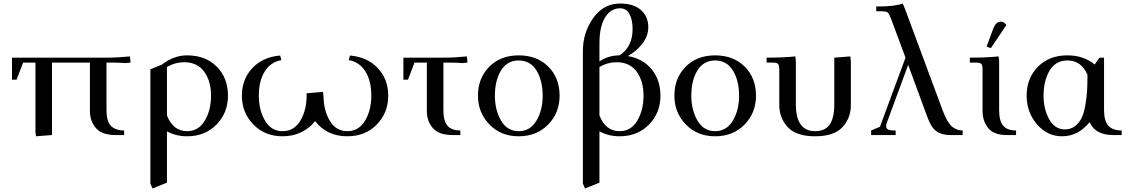

<svg xmlns="http://www.w3.org/2000/svg" viewBox="-20 -766 6401 1089"><path d="M48 -314V-439H584Q647 -439 717 -446L720 -418V-411L692 -408Q662 -411 615 -411H584V-141Q584 -80 608.5 -53Q633 -26 684 -26V0H637Q558 0 524 -39.5Q490 -79 490 -136V-411H275V0L184 7L181 -19V-411H111L74 -314Z M833 275V-373L897 -399Q966 -452 1041 -452Q1146 -452 1209.5 -388Q1273 -324 1273 -223Q1273 -126 1208 -59.5Q1143 7 1041 7Q978 7 927 -21V270L845 303ZM927 -111Q962 -22 1041 -22Q1106 -22 1141.5 -81.5Q1177 -141 1177 -223Q1177 -306 1138 -359.5Q1099 -413 1025 -413Q973 -413 927 -386Z M1352 -223Q1352 -317 1411.5 -380Q1471 -443 1569 -451L1576 -425Q1516 -415 1482 -361.5Q1448 -308 1448 -223Q1448 -142 1483 -82Q1518 -22 1583 -22Q1648 -22 1683.5 -81.5Q1719 -141 1719 -223V-237L1812 -245L1815 -219Q1816 -139 1851 -80.5Q1886 -22 1950 -22Q2015 -22 2050.5 -81.5Q2086 -141 2086 -223Q2086 -308 2052 -361.5Q2018 -415 1958 -425L1965 -451Q2063 -443 2122.5 -380Q2182 -317 2182 -223Q2182 -126 2117 -59.5Q2052 7 1950 7Q1834 7 1767 -79Q1737 -40 1689.5 -16.5Q1642 7 1583 7Q1482 7 1417 -60Q1352 -127 1352 -223Z M2268 -314V-439H2495Q2558 -439 2628 -446L2631 -418V-411L2603 -408Q2573 -411 2526 -411H2495V-141Q2495 -80 2518 -53Q2541 -26 2591 -26V0H2548Q2469 0 2435 -39.5Q2401 -79 2401 -136V-411H2331L2294 -314Z M2691 -223Q2691 -323 2755 -387.5Q2819 -452 2922 -452Q3026 -452 3090 -388Q3154 -324 3154 -223Q3154 -126 3089 -59.5Q3024 7 2922 7Q2821 7 2756 -60Q2691 -127 2691 -223ZM2787 -223Q2787 -142 2822 -82Q2857 -22 2922 -22Q2987 -22 3022.5 -81.5Q3058 -141 3058 -223Q3058 -309 3023 -366Q2988 -423 2922 -423Q2856 -423 2821.5 -366Q2787 -309 2787 -223Z M3286 275V-476Q3286 -581 3344.5 -663.5Q3403 -746 3497 -746Q3574 -746 3615.5 -709Q3657 -672 3657 -612Q3657 -562 3623.5 -518.5Q3590 -475 3541 -448Q3626 -434 3676 -373Q3726 -312 3726 -223Q3726 -126 3661 -59.5Q3596 7 3494 7Q3431 7 3380 -21V270L3298 303ZM3380 -111Q3415 -22 3494 -22Q3559 -22 3594.5 -81.5Q3630 -141 3630 -223Q3630 -306 3591 -359.5Q3552 -413 3478 -413Q3426 -413 3380 -386ZM3380 -418Q3431 -452 3494 -452Q3568 -500 3568 -602Q3568 -653 3550.5 -686Q3533 -719 3497 -719Q3444 -719 3412 -667Q3380 -615 3380 -523Z M3805 -223Q3805 -323 3869 -387.5Q3933 -452 4036 -452Q4140 -452 4204 -388Q4268 -324 4268 -223Q4268 -126 4203 -59.5Q4138 7 4036 7Q3935 7 3870 -60Q3805 -127 3805 -223ZM3901 -223Q3901 -142 3936 -82Q3971 -22 4036 -22Q4101 -22 4136.5 -81.5Q4172 -141 4172 -223Q4172 -309 4137 -366Q4102 -423 4036 -423Q3970 -423 3935.5 -366Q3901 -309 3901 -223Z M4328 -411V-439Q4421 -439 4491 -446L4494 -418V-175Q4494 -22 4603 -22Q4660 -22 4686 -59.5Q4712 -97 4712 -175V-439L4803 -446L4806 -418V-170Q4806 -96 4758 -44.5Q4710 7 4603 7Q4496 7 4448 -45Q4400 -97 4400 -170V-371Q4400 -396 4393 -403.5Q4386 -411 4361 -411Z M4921 0V-26L4971 -47L5116 -439L5033 -662Q5024 -687 5015.5 -694.5Q5007 -702 4983 -702H4950V-729Q5058 -729 5100 -746L5112 -718L5327 -139Q5353 -70 5379.5 -48Q5406 -26 5440 -26V0H5370Q5321 0 5291 -21.5Q5261 -43 5240 -102L5131 -398L5009 -67Q5006 -58 5006 -50Q5006 -26 5048 -26H5060V0Z M5481 -411V-439Q5574 -439 5644 -446L5647 -418V-141Q5647 -80 5670 -53Q5693 -26 5743 -26V0H5690Q5617 0 5585 -39.5Q5553 -79 5553 -136V-371Q5553 -396 5546 -403.5Q5539 -411 5514 -411ZM5576 -502 5610 -594Q5620 -621 5630.5 -632Q5641 -643 5658 -643Q5675 -643 5688 -624L5600 -493Z M5803 -223Q5803 -323 5867 -387.5Q5931 -452 6034 -452Q6126 -452 6189 -400L6216 -439H6242V-141Q6242 -80 6266.5 -53Q6291 -26 6342 -26V0H6295Q6192 0 6160 -73Q6095 7 6004 7Q5920 7 5861.5 -61Q5803 -129 5803 -223ZM5899 -223Q5899 -147 5931 -89.5Q5963 -32 6020 -32Q6054 -32 6078.5 -51.5Q6103 -71 6116 -99.5Q6129 -128 6136.5 -172.5Q6144 -217 6146 -254.5Q6148 -292 6148 -342Q6113 -423 6034 -423Q5968 -423 5933.5 -366Q5899 -309 5899 -223Z"/></svg>

Font: Dihjauti
Style: Bold
Weight: 700
Designer: T. Christopher White
Version: Version 3.0.0